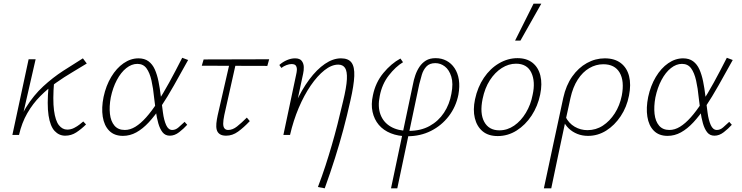

<svg xmlns="http://www.w3.org/2000/svg" viewBox="-20 -731 4017 1040"><path d="M65 0Q82 -86 122 -150.5Q162 -215 214 -263Q266 -311 322.5 -347.5Q379 -384 429 -415L450 -387Q415 -365 371.5 -339.5Q328 -314 283.5 -282.5Q239 -251 198.5 -210.5Q158 -170 128 -118Q98 -66 83 0ZM47 0 135 -410H173L79 0ZM333 4Q300 4 276 -21.5Q252 -47 243 -105.5Q234 -164 243 -263L273 -288Q265 -190 272.5 -133.5Q280 -77 299 -53Q318 -29 344 -29Q364 -29 381.5 -38Q399 -47 411.5 -57Q424 -67 431 -73L446 -57Q421 -32 393.5 -14Q366 4 333 4Z M646 5Q599 5 571.5 -23Q544 -51 536.5 -99Q529 -147 541 -206Q554 -267 582.5 -314.5Q611 -362 649.5 -388.5Q688 -415 730 -415Q763 -415 784.5 -399Q806 -383 818.5 -355Q831 -327 838.5 -290Q846 -253 851 -211Q857 -164 862.5 -122Q868 -80 880 -53.5Q892 -27 913 -27Q931 -27 947 -41Q963 -55 980 -71L994 -55Q975 -34 950.5 -15Q926 4 900 4Q875 4 860.5 -14.5Q846 -33 837.5 -63Q829 -93 824 -129Q819 -165 815 -200Q810 -253 800.5 -295Q791 -337 773.5 -361Q756 -385 724 -385Q693 -385 664 -362Q635 -339 613 -297.5Q591 -256 580 -203Q571 -154 575.5 -114Q580 -74 600 -50.5Q620 -27 656 -27Q685 -27 713.5 -44.5Q742 -62 771.5 -95Q801 -128 832 -175.5Q863 -223 896.5 -284Q930 -345 967 -418L999 -406Q958 -332 922.5 -269Q887 -206 853 -155Q819 -104 786 -68.5Q753 -33 718.5 -14Q684 5 646 5Z M1205 4Q1183 4 1170.5 -4.5Q1158 -13 1154 -28Q1150 -43 1152 -63Q1154 -83 1159 -106L1228 -407H1262L1195 -108Q1189 -79 1189 -61.5Q1189 -44 1196 -35.5Q1203 -27 1216 -27Q1240 -27 1264 -46Q1288 -65 1317 -94L1333 -75Q1300 -40 1269.5 -18Q1239 4 1205 4ZM1073 -375 1083 -409 1438 -410 1428 -374Z M1702 282Q1725 222 1743 166.5Q1761 111 1777 56Q1793 1 1808 -57.5Q1823 -116 1838 -181Q1857 -259 1859 -302Q1861 -345 1849 -363Q1837 -381 1812 -381Q1776 -381 1737.5 -350.5Q1699 -320 1663 -267.5Q1627 -215 1598 -146.5Q1569 -78 1551 0H1522Q1545 -93 1579.5 -169Q1614 -245 1655 -300Q1696 -355 1740 -385Q1784 -415 1827 -415Q1867 -415 1884 -392Q1901 -369 1899 -319Q1897 -269 1878 -186Q1860 -105 1839.5 -28.5Q1819 48 1794.5 125.5Q1770 203 1739 289ZM1515 0 1585 -331Q1587 -339 1588 -351.5Q1589 -364 1583.5 -374Q1578 -384 1559 -384Q1547 -384 1532 -378.5Q1517 -373 1504 -363L1493 -379Q1512 -396 1534.5 -405.5Q1557 -415 1578 -415Q1604 -415 1614.5 -401Q1625 -387 1625.5 -368Q1626 -349 1622 -332L1551 0Z M2098 289 2217 -275Q2221 -298 2229.5 -323Q2238 -348 2252 -369Q2266 -390 2287 -403Q2308 -416 2340 -416Q2372 -416 2398.5 -402Q2425 -388 2442.5 -361.5Q2460 -335 2465.5 -299Q2471 -263 2463 -218Q2450 -153 2411 -102Q2372 -51 2314.5 -22Q2257 7 2187 7Q2137 7 2097 -9Q2057 -25 2032 -54.5Q2007 -84 1998 -125Q1989 -166 2000 -215Q2014 -284 2056.5 -335.5Q2099 -387 2149 -414L2163 -394Q2123 -370 2086 -322.5Q2049 -275 2037 -211Q2025 -153 2041 -110.5Q2057 -68 2096.5 -45Q2136 -22 2194 -22Q2259 -22 2307 -48.5Q2355 -75 2385 -120.5Q2415 -166 2425 -223Q2436 -279 2424.5 -316Q2413 -353 2389.5 -371Q2366 -389 2338 -389Q2307 -389 2290 -371Q2273 -353 2265 -326.5Q2257 -300 2251 -275L2132 289Z M2676 6Q2625 6 2594 -20Q2563 -46 2552 -91Q2541 -136 2553 -193Q2567 -259 2601 -309.5Q2635 -360 2683 -388Q2731 -416 2783 -416Q2833 -416 2864.5 -391Q2896 -366 2907 -321.5Q2918 -277 2906 -219Q2893 -156 2859.5 -105Q2826 -54 2778.5 -24Q2731 6 2676 6ZM2685 -25Q2728 -25 2765 -50.5Q2802 -76 2828.5 -120Q2855 -164 2865 -217Q2881 -289 2858 -337.5Q2835 -386 2775 -386Q2735 -386 2698 -362.5Q2661 -339 2633.5 -296.5Q2606 -254 2594 -195Q2578 -117 2603 -71Q2628 -25 2685 -25ZM2770 -511 2870 -711H2912L2799 -511Z M2926 289Q2940 226 2952 167.5Q2964 109 2977 50Q2990 -9 3003 -70.5Q3016 -132 3031 -201Q3046 -269 3079.5 -316.5Q3113 -364 3159 -389.5Q3205 -415 3256 -415Q3309 -415 3342.5 -389.5Q3376 -364 3387.5 -318.5Q3399 -273 3387 -213Q3375 -151 3342 -101.5Q3309 -52 3263.5 -23.5Q3218 5 3165 5Q3134 5 3107.5 -5.5Q3081 -16 3061 -35Q3041 -54 3030 -80L3043 -99Q3061 -63 3093 -44.5Q3125 -26 3162 -26Q3208 -26 3245.5 -50.5Q3283 -75 3310 -117Q3337 -159 3348 -213Q3363 -292 3336.5 -337.5Q3310 -383 3248 -383Q3208 -383 3172 -362Q3136 -341 3109.5 -300Q3083 -259 3070 -200Q3064 -171 3058.5 -147Q3053 -123 3046.5 -92.5Q3040 -62 3030 -15Q3020 32 3004.5 105Q2989 178 2966 289Z M3596 5Q3549 5 3521.5 -23Q3494 -51 3486.5 -99Q3479 -147 3491 -206Q3504 -267 3532.5 -314.5Q3561 -362 3599.5 -388.5Q3638 -415 3680 -415Q3713 -415 3734.5 -399Q3756 -383 3768.5 -355Q3781 -327 3788.5 -290Q3796 -253 3801 -211Q3807 -164 3812.5 -122Q3818 -80 3830 -53.5Q3842 -27 3863 -27Q3881 -27 3897 -41Q3913 -55 3930 -71L3944 -55Q3925 -34 3900.5 -15Q3876 4 3850 4Q3825 4 3810.5 -14.5Q3796 -33 3787.5 -63Q3779 -93 3774 -129Q3769 -165 3765 -200Q3760 -253 3750.5 -295Q3741 -337 3723.5 -361Q3706 -385 3674 -385Q3643 -385 3614 -362Q3585 -339 3563 -297.5Q3541 -256 3530 -203Q3521 -154 3525.5 -114Q3530 -74 3550 -50.5Q3570 -27 3606 -27Q3635 -27 3663.5 -44.5Q3692 -62 3721.5 -95Q3751 -128 3782 -175.5Q3813 -223 3846.5 -284Q3880 -345 3917 -418L3949 -406Q3908 -332 3872.5 -269Q3837 -206 3803 -155Q3769 -104 3736 -68.5Q3703 -33 3668.5 -14Q3634 5 3596 5Z"/></svg>

Font: Ysabeau ExtraLight
Style: Italic
Weight: 250
Italic angle: -12°
Version: Version 2.000;gftools[0.9.27.dev2+g8671c4b]